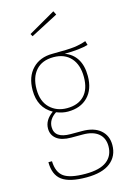

<svg xmlns="http://www.w3.org/2000/svg" viewBox="-141 -825 722 1087"><g transform="rotate(-15 220.0 -281.5)"><path d="M425 -526Q377 -512 287 -511Q332 -495 356.5 -456Q381 -417 381 -356Q381 -278 338 -234Q295 -190 221 -190Q189 -190 154 -204Q108 -174 108 -129Q108 -63 202 -63H269Q338 -63 376 -30.5Q414 2 414 57Q414 122 366.5 159.5Q319 197 226 197Q127 197 83 164.5Q39 132 39 58H60Q62 123 99 149.5Q136 176 226 176Q310 176 350.5 145Q391 114 391 58Q391 10 359 -16.5Q327 -43 268 -43H200Q144 -43 115 -65.5Q86 -88 86 -126Q86 -176 137 -212Q58 -256 58 -358Q58 -437 102 -483Q146 -529 220 -529Q312 -529 348 -533.5Q384 -538 418 -550ZM81 -358Q81 -287 120.5 -248.5Q160 -210 221 -210Q286 -210 322 -247.5Q358 -285 358 -356Q358 -428 321.5 -468.5Q285 -509 220 -509Q153 -509 117 -468.5Q81 -428 81 -358ZM287 -760 298 -738 137 -654 129 -669Z"/></g></svg>

Font: Fira Sans Condensed Thin
Style: Regular
Weight: 250
Width: 3
Designer: Carrois Corporate & Edenspiekermann AG
Foundry: Carrois Corporate GbR & Edenspiekermann AG
Version: Version 4.203